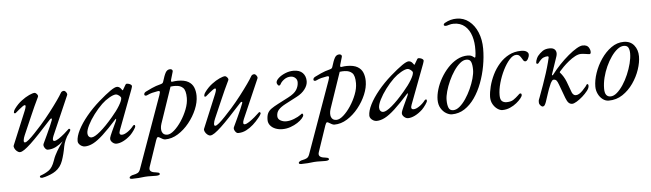

<svg xmlns="http://www.w3.org/2000/svg" viewBox="-55 -923 4870 1436"><g transform="rotate(-5 2379.5 -205.0)"><path d="M215 220Q210 220 204.5 218Q199 216 199 210Q199 206 201.5 204Q204 202 208 201Q240 190 267.5 171Q295 152 313 100Q321 76 328.5 61.5Q336 47 346 29Q353 17 362 3.5Q371 -10 382.5 -26Q394 -42 407 -60L403 -66L444 -96Q426 -74 414.5 -46Q403 -18 400 0Q390 58 373 106Q356 154 318 180Q301 192 278.5 201Q256 210 238 215Q220 220 215 220ZM67 14Q56 14 44.5 4.5Q33 -5 27 -18Q21 -31 24 -39L129 -292Q136 -309 138 -321Q140 -333 132 -333Q127 -333 115.5 -325Q104 -317 89.5 -305Q75 -293 60 -280Q58 -278 52.5 -279Q47 -280 47 -283Q47 -287 49 -294.5Q51 -302 59 -313Q84 -347 114.5 -370Q145 -393 172.5 -405.5Q200 -418 214 -418Q219 -418 225.5 -412.5Q232 -407 236 -399.5Q240 -392 236 -385Q203 -317 173 -247Q143 -177 113 -109Q104 -89 102 -72Q100 -55 110 -55Q120 -55 140 -72Q160 -89 185.5 -116Q211 -143 239 -174Q277 -217 312.5 -263Q348 -309 374 -346Q400 -383 408 -398Q413 -408 420 -411Q427 -414 433 -414Q439 -414 445 -408Q451 -402 454.5 -394Q458 -386 455 -380L327 -86Q319 -67 320 -57Q321 -47 330 -47Q343 -47 364 -61Q385 -75 407 -93.5Q429 -112 444 -127Q445 -128 447 -128Q450 -128 453 -125.5Q456 -123 456 -119Q456 -117 455 -115Q454 -113 452.5 -110Q451 -107 448.5 -103Q446 -99 442.5 -94.5Q439 -90 434 -84Q415 -60 390 -37.5Q365 -15 336.5 -0.5Q308 14 276 14Q263 14 252.5 -3Q242 -20 248 -33Q262 -63 278 -97Q294 -131 306.5 -160Q319 -189 324 -203Q329 -215 323 -216Q317 -217 312 -211Q260 -154 220 -111.5Q180 -69 150.5 -41.5Q121 -14 100.5 0Q80 14 67 14Z M554 14Q542 14 530 7.5Q518 1 510.5 -9Q503 -19 503 -30Q503 -66 527 -113.5Q551 -161 594 -213.5Q637 -266 693 -315Q747 -362 781 -385.5Q815 -409 831 -409Q847 -409 859 -395Q873 -377 871.5 -378.5Q870 -380 871 -380Q873 -380 874.5 -381.5Q876 -383 877 -386Q891 -410 894 -415Q897 -420 894 -416Q900 -426 906 -426Q915 -426 924 -423Q933 -420 938.5 -415Q944 -410 944 -405Q944 -400 937 -380L825 -83Q812 -49 838 -49Q856 -49 881.5 -66.5Q907 -84 926 -109Q928 -111 930.5 -112.5Q933 -114 935 -114Q939 -114 940.5 -111.5Q942 -109 942 -103Q942 -96 928 -75.5Q914 -55 899 -40Q871 -14 842.5 0Q814 14 790 14Q780 14 770 8Q760 2 753.5 -7Q747 -16 747 -25Q747 -36 753 -48Q749 -39 752.5 -48Q756 -57 764.5 -76Q773 -95 783 -116Q793 -137 800 -153Q805 -164 804.5 -169.5Q804 -175 798 -168Q737 -100 693.5 -60Q650 -20 617 -3Q584 14 554 14ZM610 -49Q632 -49 675.5 -85.5Q719 -122 774 -187Q812 -231 834 -268Q856 -305 856 -323Q856 -331 843 -342Q837 -347 830 -350Q823 -353 818 -353Q800 -353 768.5 -335Q737 -317 711 -292Q678 -260 648 -220Q618 -180 599.5 -143Q581 -106 581 -83Q581 -68 589 -58.5Q597 -49 610 -49Z M883 286Q878 286 872.5 284Q867 282 867 277Q867 269 877.5 263.5Q888 258 897 257Q918 253 930 246Q942 239 949 220L1142 -319Q1147 -333 1148 -340Q1149 -347 1145 -349.5Q1141 -352 1131 -350Q1107 -346 1089.5 -341.5Q1072 -337 1051 -327Q1043 -323 1036.5 -325.5Q1030 -328 1030 -334Q1030 -342 1034.5 -347Q1039 -352 1045 -355Q1061 -363 1091 -377Q1121 -391 1161 -401Q1168 -403 1172.5 -406.5Q1177 -410 1179 -417Q1193 -464 1205 -485Q1217 -506 1239 -506Q1247 -506 1253 -501Q1259 -496 1257 -487L1240 -429Q1237 -419 1239 -414.5Q1241 -410 1245 -411Q1258 -413 1268.5 -414Q1279 -415 1289 -415Q1339 -415 1367.5 -398.5Q1396 -382 1407.5 -353.5Q1419 -325 1419 -290Q1419 -242 1397 -189.5Q1375 -137 1337.5 -90.5Q1300 -44 1253.5 -15Q1207 14 1157 14Q1148 14 1137 8Q1126 2 1116 -4Q1107 -10 1101.5 -7.5Q1096 -5 1089 14L1023 209Q1016 230 1027.5 240.5Q1039 251 1064 253Q1074 254 1084 257Q1094 260 1094 268Q1094 274 1085 276.5Q1076 279 1065 279Q1050 279 1034 278.5Q1018 278 1004.5 278Q991 278 982 279Q957 282 933.5 284Q910 286 883 286ZM1176 -20Q1199 -20 1228 -45.5Q1257 -71 1283.5 -111Q1310 -151 1327.5 -196Q1345 -241 1345 -281Q1345 -337 1325 -357Q1305 -377 1269 -378Q1260 -378 1251 -378Q1242 -378 1231 -376L1139 -106Q1133 -88 1132.5 -72.5Q1132 -57 1136 -46Q1141 -33 1150.5 -26.5Q1160 -20 1176 -20Z M1496 14Q1485 14 1473.5 4.5Q1462 -5 1456 -18Q1450 -31 1453 -39L1558 -292Q1565 -309 1567 -321Q1569 -333 1561 -333Q1556 -333 1544.5 -325Q1533 -317 1518.5 -305Q1504 -293 1489 -280Q1487 -278 1481.5 -279Q1476 -280 1476 -283Q1476 -287 1478 -294.5Q1480 -302 1488 -313Q1513 -347 1543.5 -370Q1574 -393 1601.5 -405.5Q1629 -418 1643 -418Q1648 -418 1654.5 -412.5Q1661 -407 1665 -399.5Q1669 -392 1665 -385Q1632 -317 1602 -247Q1572 -177 1542 -109Q1533 -89 1531 -72Q1529 -55 1539 -55Q1549 -55 1569 -72Q1589 -89 1614.5 -116Q1640 -143 1668 -174Q1706 -217 1741.5 -263Q1777 -309 1803 -346Q1829 -383 1837 -398Q1842 -408 1849 -411Q1856 -414 1862 -414Q1868 -414 1874 -408Q1880 -402 1883.5 -394Q1887 -386 1884 -380L1756 -86Q1748 -67 1749 -57Q1750 -47 1759 -47Q1772 -47 1793 -61Q1814 -75 1836 -93.5Q1858 -112 1873 -127Q1874 -128 1876 -128Q1879 -128 1882 -125.5Q1885 -123 1885 -119Q1885 -117 1884 -115Q1883 -113 1881.5 -110Q1880 -107 1877.5 -103Q1875 -99 1871.5 -94.5Q1868 -90 1863 -84Q1844 -60 1819 -37.5Q1794 -15 1765.5 -0.5Q1737 14 1705 14Q1692 14 1681.5 -3Q1671 -20 1677 -33Q1691 -63 1707 -97Q1723 -131 1735.5 -160Q1748 -189 1753 -203Q1758 -215 1752 -216Q1746 -217 1741 -211Q1689 -154 1649 -111.5Q1609 -69 1579.5 -41.5Q1550 -14 1529.5 0Q1509 14 1496 14Z M2037 14Q2009 14 1985 4.5Q1961 -5 1946.5 -23Q1932 -41 1932 -64Q1932 -95 1941 -114Q1950 -133 1970 -147Q1990 -161 2021 -177L2100 -218Q2147 -242 2164 -269Q2181 -296 2181 -326Q2181 -346 2166.5 -359Q2152 -372 2132 -372Q2105 -372 2083 -356Q2061 -340 2053 -323Q2052 -320 2048.5 -316.5Q2045 -313 2040 -313Q2036 -313 2032.5 -317Q2029 -321 2026.5 -326.5Q2024 -332 2024 -337Q2024 -352 2043.5 -370Q2063 -388 2094 -401Q2125 -414 2157 -414Q2203 -414 2226 -390Q2249 -366 2249 -328Q2249 -298 2226.5 -268Q2204 -238 2165 -218L2077 -172Q2041 -153 2024 -134Q2007 -115 2007 -87Q2007 -65 2027 -53.5Q2047 -42 2069 -42Q2098 -42 2130 -54.5Q2162 -67 2182 -82Q2185 -84 2187.5 -86.5Q2190 -89 2194 -89Q2197 -89 2199 -85.5Q2201 -82 2201 -77Q2201 -68 2187.5 -52.5Q2174 -37 2151 -22Q2128 -7 2098.5 3.5Q2069 14 2037 14Z M2153 286Q2148 286 2142.5 284Q2137 282 2137 277Q2137 269 2147.5 263.5Q2158 258 2167 257Q2188 253 2200 246Q2212 239 2219 220L2412 -319Q2417 -333 2418 -340Q2419 -347 2415 -349.5Q2411 -352 2401 -350Q2377 -346 2359.5 -341.5Q2342 -337 2321 -327Q2313 -323 2306.5 -325.5Q2300 -328 2300 -334Q2300 -342 2304.5 -347Q2309 -352 2315 -355Q2331 -363 2361 -377Q2391 -391 2431 -401Q2438 -403 2442.5 -406.5Q2447 -410 2449 -417Q2463 -464 2475 -485Q2487 -506 2509 -506Q2517 -506 2523 -501Q2529 -496 2527 -487L2510 -429Q2507 -419 2509 -414.5Q2511 -410 2515 -411Q2528 -413 2538.5 -414Q2549 -415 2559 -415Q2609 -415 2637.5 -398.5Q2666 -382 2677.5 -353.5Q2689 -325 2689 -290Q2689 -242 2667 -189.5Q2645 -137 2607.5 -90.5Q2570 -44 2523.5 -15Q2477 14 2427 14Q2418 14 2407 8Q2396 2 2386 -4Q2377 -10 2371.5 -7.5Q2366 -5 2359 14L2293 209Q2286 230 2297.5 240.5Q2309 251 2334 253Q2344 254 2354 257Q2364 260 2364 268Q2364 274 2355 276.5Q2346 279 2335 279Q2320 279 2304 278.5Q2288 278 2274.5 278Q2261 278 2252 279Q2227 282 2203.5 284Q2180 286 2153 286ZM2446 -20Q2469 -20 2498 -45.5Q2527 -71 2553.5 -111Q2580 -151 2597.5 -196Q2615 -241 2615 -281Q2615 -337 2595 -357Q2575 -377 2539 -378Q2530 -378 2521 -378Q2512 -378 2501 -376L2409 -106Q2403 -88 2402.5 -72.5Q2402 -57 2406 -46Q2411 -33 2420.5 -26.5Q2430 -20 2446 -20Z M2744 14Q2732 14 2720 7.5Q2708 1 2700.5 -9Q2693 -19 2693 -30Q2693 -66 2717 -113.5Q2741 -161 2784 -213.5Q2827 -266 2883 -315Q2937 -362 2971 -385.5Q3005 -409 3021 -409Q3037 -409 3049 -395Q3063 -377 3061.5 -378.5Q3060 -380 3061 -380Q3063 -380 3064.5 -381.5Q3066 -383 3067 -386Q3081 -410 3084 -415Q3087 -420 3084 -416Q3090 -426 3096 -426Q3105 -426 3114 -423Q3123 -420 3128.5 -415Q3134 -410 3134 -405Q3134 -400 3127 -380L3015 -83Q3002 -49 3028 -49Q3046 -49 3071.5 -66.5Q3097 -84 3116 -109Q3118 -111 3120.5 -112.5Q3123 -114 3125 -114Q3129 -114 3130.5 -111.5Q3132 -109 3132 -103Q3132 -96 3118 -75.5Q3104 -55 3089 -40Q3061 -14 3032.5 0Q3004 14 2980 14Q2970 14 2960 8Q2950 2 2943.5 -7Q2937 -16 2937 -25Q2937 -36 2943 -48Q2939 -39 2942.5 -48Q2946 -57 2954.5 -76Q2963 -95 2973 -116Q2983 -137 2990 -153Q2995 -164 2994.5 -169.5Q2994 -175 2988 -168Q2927 -100 2883.5 -60Q2840 -20 2807 -3Q2774 14 2744 14ZM2800 -49Q2822 -49 2865.5 -85.5Q2909 -122 2964 -187Q3002 -231 3024 -268Q3046 -305 3046 -323Q3046 -331 3033 -342Q3027 -347 3020 -350Q3013 -353 3008 -353Q2990 -353 2958.5 -335Q2927 -317 2901 -292Q2868 -260 2838 -220Q2808 -180 2789.5 -143Q2771 -106 2771 -83Q2771 -68 2779 -58.5Q2787 -49 2800 -49Z M3310 14Q3290 14 3267 0.5Q3244 -13 3228 -39.5Q3212 -66 3212 -104Q3212 -139 3224.5 -181Q3237 -223 3260.5 -264Q3284 -305 3315.5 -339Q3347 -373 3385 -393.5Q3423 -414 3465 -414Q3485 -414 3498.5 -406Q3512 -398 3513 -396Q3515 -392 3518 -394Q3521 -396 3522 -400Q3524 -412 3525 -424.5Q3526 -437 3526 -449Q3528 -507 3513 -555Q3498 -603 3465 -631.5Q3432 -660 3381 -660Q3362 -660 3345.5 -654.5Q3329 -649 3321 -649Q3317 -649 3312 -651Q3307 -653 3307 -657Q3307 -663 3310 -666.5Q3313 -670 3317 -672Q3340 -685 3362 -690.5Q3384 -696 3406 -696Q3459 -696 3499.5 -664Q3540 -632 3562.5 -577.5Q3585 -523 3585 -455Q3585 -392 3573 -326Q3561 -260 3538 -199Q3515 -138 3481.5 -90Q3448 -42 3405 -14Q3362 14 3310 14ZM3322 -16Q3346 -16 3370.5 -36.5Q3395 -57 3417.5 -90.5Q3440 -124 3457.5 -162.5Q3475 -201 3485.5 -238.5Q3496 -276 3496 -304Q3496 -342 3487.5 -363Q3479 -384 3453 -384Q3429 -384 3404.5 -363.5Q3380 -343 3357.5 -309.5Q3335 -276 3317.5 -237.5Q3300 -199 3289.5 -161.5Q3279 -124 3279 -96Q3279 -59 3288 -37.5Q3297 -16 3322 -16Z M3689 15Q3671 15 3651.5 1.5Q3632 -12 3618.5 -35.5Q3605 -59 3605 -90Q3606 -126 3617 -169.5Q3628 -213 3649 -256Q3670 -299 3701.5 -335Q3733 -371 3774 -392.5Q3815 -414 3866 -414Q3893 -414 3907 -404.5Q3921 -395 3921 -382Q3921 -366 3911.5 -349.5Q3902 -333 3891 -333Q3883 -333 3877.5 -340Q3872 -347 3867 -357Q3861 -368 3852 -377.5Q3843 -387 3826 -387Q3802 -387 3776 -358Q3750 -329 3727.5 -284Q3705 -239 3691 -189Q3677 -139 3677 -98Q3677 -65 3690 -53Q3703 -41 3725 -41Q3757 -41 3776 -53.5Q3795 -66 3814 -84Q3821 -91 3824.5 -94Q3828 -97 3834 -97Q3842 -97 3842 -84Q3842 -76 3829.5 -60Q3817 -44 3795.5 -26.5Q3774 -9 3746.5 3Q3719 15 3689 15Z M3991 15Q3986 15 3980 10Q3974 5 3969.5 -2Q3965 -9 3965 -15Q3965 -26 3965 -29.5Q3965 -33 3967 -38Q3969 -43 3974 -56Q3991 -101 4006.5 -145Q4022 -189 4035.5 -231Q4049 -273 4059 -312Q4065 -334 4067 -345Q4069 -356 4059 -356Q4044 -356 4027.5 -349Q4011 -342 3987 -310Q3983 -306 3977 -307Q3971 -308 3971 -315Q3971 -321 3973.5 -330.5Q3976 -340 3980.5 -349.5Q3985 -359 3989 -364Q4006 -385 4027 -399.5Q4048 -414 4082 -414Q4100 -414 4112 -406.5Q4124 -399 4128 -384Q4132 -369 4125 -348L4082 -221Q4078 -210 4082.5 -211Q4087 -212 4091 -217Q4118 -253 4151.5 -288Q4185 -323 4219 -351.5Q4253 -380 4282 -397Q4311 -414 4329 -414Q4362 -414 4373.5 -394.5Q4385 -375 4384 -360Q4384 -345 4373 -345Q4368 -345 4360 -346.5Q4352 -348 4343 -349Q4335 -350 4327 -351Q4319 -352 4311 -352Q4290 -352 4265.5 -339Q4241 -326 4217 -306.5Q4193 -287 4174 -268Q4155 -249 4145 -237Q4141 -233 4140.5 -230.5Q4140 -228 4142 -226Q4169 -196 4185.5 -154.5Q4202 -113 4216 -72Q4220 -62 4227.5 -55Q4235 -48 4245 -48Q4258 -48 4270.5 -55.5Q4283 -63 4296.5 -76.5Q4310 -90 4323 -106Q4329 -114 4331.5 -118.5Q4334 -123 4338 -123Q4341 -123 4343.5 -120Q4346 -117 4346 -109Q4346 -93 4330 -72.5Q4314 -52 4291.5 -32Q4269 -12 4247 1Q4225 14 4213 14Q4197 14 4186 3Q4175 -8 4165 -34L4127 -137Q4118 -162 4110.5 -170Q4103 -178 4089 -178Q4083 -178 4077 -170.5Q4071 -163 4067 -155Q4047 -110 4037.5 -78Q4028 -46 4017 -16Q4011 0 4005.5 7.5Q4000 15 3991 15Z M4487 14Q4463 14 4442 -2Q4421 -18 4408.5 -44Q4396 -70 4396 -99Q4396 -146 4414.5 -200.5Q4433 -255 4466 -303.5Q4499 -352 4542.5 -383Q4586 -414 4636 -414Q4686 -414 4713.5 -380Q4741 -346 4741 -296Q4741 -251 4723 -197.5Q4705 -144 4671.5 -96Q4638 -48 4591.5 -17Q4545 14 4487 14ZM4503 -16Q4527 -16 4551.5 -37Q4576 -58 4598.5 -92Q4621 -126 4638.5 -167Q4656 -208 4666.5 -249Q4677 -290 4677 -324Q4677 -350 4668.5 -367Q4660 -384 4634 -384Q4611 -384 4586.5 -365Q4562 -346 4539.5 -314Q4517 -282 4499 -242.5Q4481 -203 4470.5 -160.5Q4460 -118 4460 -78Q4460 -45 4471.5 -30.5Q4483 -16 4503 -16Z"/></g></svg>

Font: EB Garamond
Style: Italic
Weight: 400
Italic angle: -17.2°
Designer: Georg Duffner and Octavio Pardo
Foundry: Georg Duffner
Version: Version 1.001